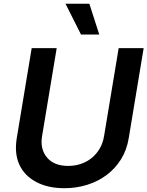

<svg xmlns="http://www.w3.org/2000/svg" viewBox="-20 -981 777 1012"><path d="M68.2 -252.1 147 -727.3H278.8L201.7 -263.1Q190.3 -195.7 227.6 -150.9Q264.6 -106.5 339.5 -106.5Q375.7 -106.5 407.5 -117.5Q439.3 -128.6 464.1 -149Q489 -169.4 505.7 -198.3Q522.4 -227.3 528.4 -263.1L605.5 -727.3H737.2L658.4 -252.1Q648.1 -189.3 617.2 -140.3Q586.3 -91.3 540.8 -57.7Q495.4 -24.1 438.6 -6.6Q381.7 11 319.6 11Q231.5 11 169.7 -22.4Q108 -55.8 81.7 -113.8Q55.4 -171.9 68.2 -252.1ZM451 -961.3 503.2 -799H407L325.3 -961.3Z"/></svg>

Font: Inter P Semi Bold
Style: Italic
Weight: 600
Italic angle: 9.39999°
Designer: Rasmus Andersson
Foundry: rsms
Version: Version 3.018;git-588b23468